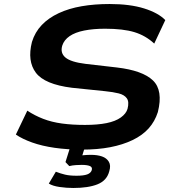

<svg xmlns="http://www.w3.org/2000/svg" viewBox="-20 -735 873 956"><path d="M387 10Q315 10 252 1Q189 -8 140 -25.5Q91 -43 59 -65L116 -184Q152 -160 194.5 -143.5Q237 -127 288.5 -120Q340 -113 403 -113Q466 -113 510.5 -122Q555 -131 581.5 -150Q608 -169 615 -193Q624 -228 611.5 -245.5Q599 -263 571 -270Q543 -277 503 -281L338 -298Q202 -315 158.5 -373Q115 -431 139 -526Q154 -575 188 -610.5Q222 -646 272.5 -669.5Q323 -693 386.5 -704Q450 -715 526 -715Q627 -715 697.5 -693Q768 -671 803 -635L748 -518Q705 -558 649 -575Q593 -592 503 -592Q445 -592 399.5 -583Q354 -574 326.5 -555Q299 -536 290 -508Q279 -471 306 -448.5Q333 -426 406 -417L562 -399Q690 -384 741.5 -334.5Q793 -285 766 -177Q751 -130 720 -95.5Q689 -61 640 -37.5Q591 -14 528.5 -2Q466 10 387 10ZM345 201Q311 201 276.5 196Q242 191 223 179L258 120Q281 129 304 134.5Q327 140 361 140Q396 140 414 133.5Q432 127 437 112Q441 97 427 91.5Q413 86 387 86Q376 86 358.5 87Q341 88 325 92L306 72L335 -20H408L383 61L353 45Q373 40 393 38Q413 36 433 36Q465 36 488 44Q511 52 522 70.5Q533 89 524 118Q512 164 466 182.5Q420 201 345 201Z"/></svg>

Font: Nunito Sans 7pt Expanded
Style: Bold Italic
Weight: 700
Width: 7
Italic angle: -9°
Designer: Vernon Adams
Foundry: Vernon Adams
Version: Version 3.101;gftools[0.9.27]